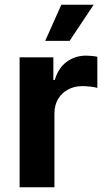

<svg xmlns="http://www.w3.org/2000/svg" viewBox="-20 -787 447 807"><path d="M62.4 0V-545.9H204.3V-450.8H210.2Q225 -501.3 260.4 -527.2Q295.8 -553.2 341.7 -553.2Q353.1 -553.2 366.1 -551.9Q379.2 -550.6 389.1 -548.3V-417.5Q379.4 -420.8 360.7 -422.9Q342.1 -425 325.8 -425Q292.3 -425 265.6 -410.5Q239 -396 223.9 -370.3Q208.8 -344.6 208.8 -310.7V0ZM169.9 -615.1 237.8 -767.1H373.6L272.5 -615.1Z"/></svg>

Font: Inter Variable LoSnoCo
Style: Regular
Weight: 400
Designer: Rasmus Andersson
Foundry: rsms
Version: Version 4.000;git-a52131595; featfreeze: case,dlig,ss01,ss02